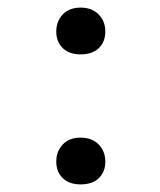

<svg xmlns="http://www.w3.org/2000/svg" viewBox="-20 -614 422 505"><path d="M192 -594Q222 -594 239.5 -576Q257 -558 257 -531Q257 -504 240 -487.5Q223 -471 192 -471Q162 -471 145 -487.5Q128 -504 128 -531Q128 -558 145 -576Q162 -594 192 -594ZM192 -252Q222 -252 239.5 -234Q257 -216 257 -189Q257 -162 240 -145.5Q223 -129 192 -129Q162 -129 145 -145.5Q128 -162 128 -189Q128 -216 145 -234Q162 -252 192 -252Z"/></svg>

Font: Freesentation 6 SemiBold
Style: Regular
Weight: 600
Designer: glyphs from Roboto by Christian Robertson / Hangul glyphs from Noto Sans CJK(Source Han Sans) by Jang Soo-young and Kang
Foundry: PT&
Version: Version 2.001